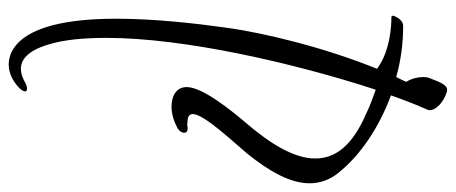

<svg xmlns="http://www.w3.org/2000/svg" viewBox="-323 -248 1047 441"><g transform="rotate(90 200.5 -27.5)"><path d="M225 102C242 102 258 97 275 88C282 83 285 78 285 73C285 68 282 65 275 65H273C271 65 269 66 267 66C264 66 260 65 255 65C246 64 242 60 242 53C242 27 309 -43 333 -72C374 -123 401 -171 401 -215C401 -239 393 -261 378 -280C337 -332 272 -375 199 -402C210 -433 221 -461 232 -486C233 -488 233 -490 233 -492C233 -505 215 -523 192 -530C190 -531 188 -531 186 -531C176 -531 169 -517 160 -492C158 -488 157 -483 157 -476C157 -464 160 -450 168 -437C165 -430 161 -422 157 -414C118 -425 79 -430 40 -430C22 -430 16 -406 16 -407C16 -405 17 -403 20 -403C40 -403 98 -400 138 -370C89 -249 55 -110 43 -19C34 45 23 140 23 229C23 337 40 435 95 467C107 474 119 476 128 476C159 476 182 453 187 446C189 443 190 440 190 439C190 436 188 434 184 434C180 434 175 435 170 438C163 442 151 448 138 448C119 448 97 435 82 384C71 348 67 303 67 251C67 73 125 -180 186 -367C205 -360 223 -354 239 -346C314 -314 344 -275 344 -228C344 -179 310 -124 259 -65C237 -39 180 30 180 67C180 91 200 102 225 102Z"/></g></svg>

Font: Comforter
Style: Regular
Weight: 400
Designer: Robert E. Leuschke
Foundry: Robert E. Leuschke
Version: Version 1.013; ttfautohint (v1.8.3)